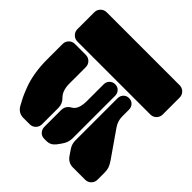

<svg xmlns="http://www.w3.org/2000/svg" viewBox="-159 -907 1114 1114"><g transform="rotate(-45 397.5 -350.0)"><path d="M474.1 -509.8H340.8Q280.8 -509.8 252 -479Q228 -455.1 194.8 -455.1H61Q39.6 -455.1 24.7 -469.7Q9.8 -484.4 9.8 -505.9V-557.1Q9.8 -597.7 45.9 -619.1Q71.8 -633.8 91.3 -643.3Q110.8 -652.8 150.9 -668.2Q190.9 -683.6 241 -691.9Q291 -700.2 346.2 -700.2H474.1Q495.6 -700.2 510.3 -685.3Q524.9 -670.4 524.9 -648.9V-561Q524.9 -539.6 510.3 -524.7Q495.6 -509.8 474.1 -509.8ZM544.9 -50.8V-648.9Q544.9 -670.4 559.8 -685.3Q574.7 -700.2 596.2 -700.2H733.9Q755.4 -700.2 770.3 -685.3Q785.2 -670.4 785.2 -648.9V-50.8Q785.2 -29.3 770.3 -14.6Q755.4 0 733.9 0H596.2Q574.7 0 559.8 -14.6Q544.9 -29.3 544.9 -50.8ZM76.2 -286.1Q60.1 -295.4 35.2 -314.9Q9.8 -335.9 9.8 -366.2V-387.2Q9.8 -407.7 24.4 -421.4Q39.1 -435.1 61 -435.1H194.8Q215.3 -435.1 228.5 -426.5Q241.7 -418 252 -399.9Q271.5 -366.2 340.8 -366.2H476.1Q497.6 -366.2 511.2 -352.8Q524.9 -339.4 524.9 -318.8Q524.9 -298.3 511.2 -285.2Q497.6 -272 476.1 -272H129.9Q100.6 -272 76.2 -286.1ZM118.2 0H61Q39.6 0 24.7 -14.6Q9.8 -29.3 9.8 -50.8V-150.9Q9.8 -188 41 -210.9L76.2 -234.9Q100.6 -252 131.8 -252H476.1Q497.6 -252 511.2 -238.8Q524.9 -225.6 524.9 -205.1Q524.9 -184.6 511.2 -171.4Q497.6 -158.2 476.1 -158.2H420.9Q385.3 -158.2 354 -137.2L193.8 -25.9Q172.4 -11.2 156.2 -5.6Q140.1 0 118.2 0Z"/></g></svg>

Font: Nastup Soft
Style: Regular
Weight: 400
Designer: Maksym Kobuzan
Foundry: Zakznak
Version: Version 1.020;hotconv 1.0.109;makeotfexe 2.5.65596